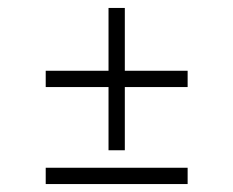

<svg xmlns="http://www.w3.org/2000/svg" viewBox="-20 -458 587 483"><path d="M253 -80V-239H95V-280H253V-438H294V-280H452V-239H294V-80ZM452 5H95V-36H452Z"/></svg>

Font: Bona Nova
Style: Regular
Weight: 400
Designer: Mateusz Machalski
Foundry: Capitalics
Version: Version 4.001; ttfautohint (v1.8.3)